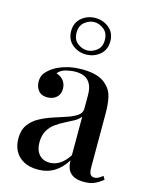

<svg xmlns="http://www.w3.org/2000/svg" viewBox="-119 -869 744 952"><g transform="rotate(15 252.5 -393.0)"><path d="M168 7Q126 7 96 -9Q66 -25 51 -53Q36 -81 36 -117Q36 -161 56 -188.5Q76 -216 107.5 -233Q139 -250 174.5 -261.5Q210 -273 241.5 -283.5Q273 -294 293.5 -308Q314 -322 314 -345V-413Q314 -449 302.5 -470.5Q291 -492 271.5 -501Q252 -510 225 -510Q202 -510 176 -503.5Q150 -497 135 -478Q157 -472 171.5 -454.5Q186 -437 186 -411Q186 -383 167.5 -367Q149 -351 121 -351Q90 -351 75 -370.5Q60 -390 60 -416Q60 -443 73.5 -460Q87 -477 109 -492Q133 -508 170.5 -519Q208 -530 254 -530Q297 -530 328.5 -520.5Q360 -511 381 -490Q406 -467 414 -432.5Q422 -398 422 -349V-73Q422 -48 428.5 -37.5Q435 -27 450 -27Q460 -27 469.5 -32Q479 -37 492 -47L502 -30Q481 -13 459.5 -3Q438 7 405 7Q373 7 353 -3Q333 -13 323.5 -32Q314 -51 314 -79Q288 -37 252 -15Q216 7 168 7ZM216 -41Q244 -41 268.5 -57Q293 -73 314 -105V-304Q303 -288 282 -276.5Q261 -265 237 -253Q213 -241 191.5 -225.5Q170 -210 156 -186Q142 -162 142 -125Q142 -86 162 -63.5Q182 -41 216 -41ZM251 -793Q292 -793 322 -768Q352 -743 352 -700Q352 -656 322 -631Q292 -606 251 -606Q211 -606 181 -631Q151 -656 151 -700Q151 -743 181 -768Q211 -793 251 -793ZM251 -772Q226 -772 202.5 -753.5Q179 -735 179 -699Q179 -663 202.5 -645Q226 -627 251 -627Q277 -627 300.5 -645Q324 -663 324 -699Q324 -735 300.5 -753.5Q277 -772 251 -772Z"/></g></svg>

Font: Playfair Display Medium
Style: Regular
Weight: 500
Designer: Claus Eggers Sørensen
Foundry: Claus Eggers Sørensen
Version: Version 1.203